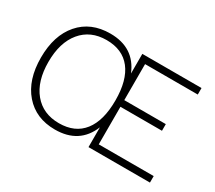

<svg xmlns="http://www.w3.org/2000/svg" viewBox="-126 -918 1318 1177"><g transform="rotate(30 533.0 -330.0)"><path d="M635 -46H1024V0H589V-140Q528 10 356 10Q221 10 141.5 -81.5Q62 -173 62 -330Q62 -487 141.5 -578.5Q221 -670 358 -670Q528 -670 589 -521V-660H1008V-614H635V-359H929V-312H635ZM180 -114.5Q245 -36 358 -36Q471 -36 530 -111.5Q589 -187 589 -330Q589 -473 530 -548.5Q471 -624 358 -624Q245 -624 180 -545.5Q115 -467 115 -330Q115 -193 180 -114.5Z"/></g></svg>

Font: Elaine Sans Light
Style: Regular
Weight: 300
Designer: Wei Huang
Foundry: Wei Huang
Version: Version 2.001;December 24, 2019;FontCreator 12.0.0.2547 64-b